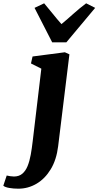

<svg xmlns="http://www.w3.org/2000/svg" viewBox="-139 -881 594 1159"><path d="M212 1.5Q202 83.5 167.2 140.8Q132.5 198 81.5 228Q30.5 258 -28.5 258Q-57.5 258 -83.2 253.5Q-109 249 -119 240L-98.5 178.5Q-91.5 180.5 -78 182.5Q-64.5 184.5 -55 184.5Q-24.5 184.5 -4.5 167.8Q15.5 151 27.5 121.5Q39.5 92 46.5 53.2Q53.5 14.5 58.5 -29.5L110.5 -466.5L48 -498L57.5 -540L252.5 -565.5L280 -553ZM176 -625.5 69.5 -833.5 127.5 -861Q153 -831 178.8 -798.8Q204.5 -766.5 232 -735.5Q269.5 -766.5 305.2 -798.8Q341 -831 381 -861L435.5 -833.5L261.5 -625.5Z"/></svg>

Font: Merriweather 24pt Black
Style: Italic
Weight: 900
Italic angle: -7.8°
Designer: Eben Sorkin
Foundry: Eben Sorkin
Version: Version 2.101